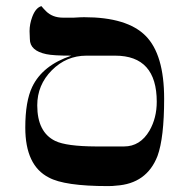

<svg xmlns="http://www.w3.org/2000/svg" viewBox="-20 -613 587 634"><path d="M522 -287.1Q522 -157.7 500 -97.7Q464.4 -6.3 363.3 0Q353 1.5 336.4 1.5Q192.9 1.5 141.1 -26.9Q63.5 -66.4 63.5 -191.9Q63.5 -278.3 86.4 -326.2Q120.6 -397.5 215.8 -429.2Q156.2 -429.2 133.3 -434.1Q78.6 -445.3 78.6 -483.9L77.6 -510.3Q77.6 -533.2 86.4 -557.1Q97.7 -587.4 116.7 -592.8Q123 -585 131.8 -576.2Q153.3 -554.7 188 -554.7H223.6Q246.6 -556.2 257.8 -556.2Q399.9 -556.2 460.9 -494.6Q522 -433.1 522 -287.1ZM497.6 -276.9Q497.6 -429.2 360.4 -429.2H265.1Q199.2 -429.2 151.1 -380.9Q103 -332.5 103 -265.1Q103 -176.3 162.6 -147.5Q199.2 -129.9 296.9 -129.4H389.6Q442.9 -129.4 473.6 -181.6Q497.6 -223.6 497.6 -276.9Z"/></svg>

Font: Accordance
Style: Italic
Weight: 400
Italic angle: -11°
Version: Version 1.2 (build January 31, 2020) Miklal Software Solutio